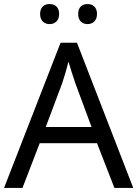

<svg xmlns="http://www.w3.org/2000/svg" viewBox="-20 -994 679 948"><path d="M178 -925C178 -891 199 -875 225 -875C250 -875 272 -891 272 -925C272 -960 250 -974 225 -974C199 -974 178 -960 178 -925ZM366 -925C366 -891 387 -875 412 -875C437 -875 459 -891 459 -925C459 -960 437 -974 412 -974C387 -974 366 -960 366 -925ZM545 -66H638L360 -783H279L0 -66H91L176 -287H459ZM352 -583 432 -367H206L287 -583C295 -606 308 -649 318 -690C325 -665 346 -599 352 -583Z"/></svg>

Font: Noto Sans Malayalam UI
Style: Regular
Weight: 400
Designer: Jelle Bosma - Monotype Design Team
Foundry: Monotype Imaging Inc.
Version: Version 2.104